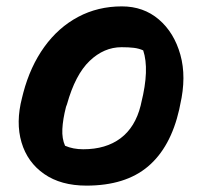

<svg xmlns="http://www.w3.org/2000/svg" viewBox="-20 -570 640 602"><path d="M362 -550Q430 -550 478 -509Q526 -468 545.5 -398.5Q565 -329 545 -242L542 -227Q515 -108 444 -48Q373 12 251 12Q171 12 118.5 -24.5Q66 -61 47.5 -123.5Q29 -186 49 -263L53 -279Q75 -362 119 -423Q163 -484 225 -517Q287 -550 362 -550ZM361 -422Q306 -422 261 -379Q216 -336 190 -243L187 -235Q177 -196 175.5 -165.5Q174 -135 184 -113Q209 -102 241 -102Q312 -102 358 -136.5Q404 -171 421 -239L423 -248Q449 -352 429 -412Q416 -418 400 -420Q384 -422 361 -422Z"/></svg>

Font: Recursive Mn Csl St
Style: Bold Italic
Weight: 700
Italic angle: -15°
Monospace: yes
Version: Version 1.079;hotconv 1.0.112;makeotfexe 2.5.65598; ttfautoh